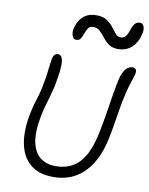

<svg xmlns="http://www.w3.org/2000/svg" viewBox="-104 -1055 885 1143"><g transform="rotate(10 338.0 -484.0)"><path d="M298 13Q210 13 158.5 -30.5Q107 -74 92 -152.5Q77 -231 98 -336Q106 -377 119.5 -419Q133 -461 139 -489Q149 -537 153.5 -567.5Q158 -598 160 -617Q162 -636 164 -650.5Q166 -665 169 -682Q173 -697 180.5 -704.5Q188 -712 199 -712Q217 -712 225 -693.5Q233 -675 230 -632.5Q227 -590 213 -518Q207 -492 198 -461Q189 -430 180 -398.5Q171 -367 165 -338Q144 -232 158 -169.5Q172 -107 210 -80Q248 -53 300 -53Q391 -53 444.5 -111.5Q498 -170 523 -295Q536 -359 544 -408.5Q552 -458 559.5 -506.5Q567 -555 579 -615Q588 -661 606.5 -686.5Q625 -712 651 -712Q663 -712 670 -704Q677 -696 674 -679Q670 -661 663.5 -642.5Q657 -624 648 -594.5Q639 -565 628 -511Q617 -456 608.5 -400.5Q600 -345 589 -288Q571 -191 532 -124Q493 -57 434.5 -22Q376 13 298 13ZM291 -815Q275 -815 267.5 -833.5Q260 -852 264 -874Q269 -900 283 -924.5Q297 -949 322 -964.5Q347 -980 385 -980Q426 -980 449.5 -964Q473 -948 488.5 -927.5Q504 -907 517 -891Q530 -875 550 -875Q566 -875 576 -885.5Q586 -896 592 -912Q598 -928 604 -944Q610 -960 620.5 -970.5Q631 -981 649 -981Q663 -981 671 -965.5Q679 -950 674 -923Q662 -866 628.5 -835Q595 -804 546 -804Q511 -804 489.5 -819.5Q468 -835 452 -856Q436 -877 419.5 -892.5Q403 -908 379 -908Q358 -908 348.5 -894Q339 -880 333 -861.5Q327 -843 318.5 -829Q310 -815 291 -815Z"/></g></svg>

Font: Shantell Sans Light
Style: Italic
Weight: 300
Italic angle: -11°
Designer: Stephen Nixon, Anya Danilova, Shantell Martin
Foundry: Arrow Type
Version: Version 1.008;[ac192a2d6]